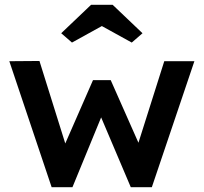

<svg xmlns="http://www.w3.org/2000/svg" viewBox="-20 -783 852 803"><path d="M196 0 19 -527 145 -528 253 -183 369 -448H443L559 -186L667 -527H793L615 0H527L403 -292L283 0ZM281 -605 236 -644 361 -763H451L576 -644L531 -605L406 -674Z"/></svg>

Font: Lexend Deca Medium
Style: Regular
Weight: 500
Designer: Bonnie Shaver-Troup, Thomas Jockin
Foundry: Lexend
Version: Version 1.008; ttfautohint (v1.8.4.7-5d5b)